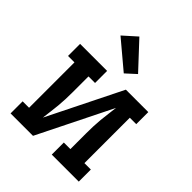

<svg xmlns="http://www.w3.org/2000/svg" viewBox="-218 -910 1035 1035"><g transform="rotate(45 300.0 -392.0)"><path d="M40 0V-92H89V-438H40V-530H246V-438H196V-318Q196 -291 195 -264.5Q194 -238 191.5 -212Q189 -186 185.5 -159.5Q182 -133 179 -107L389 -530H560V-438H511V-92H560V0H354V-92H404V-212Q404 -239 405 -265.5Q406 -292 408.5 -318Q411 -344 414.5 -370.5Q418 -397 421 -423L211 0ZM319 -584 162 -716 238 -784 376 -636Z"/></g></svg>

Font: Iosevka Curly Slab SmBdEx
Style: Regular
Weight: 600
Width: 7
Monospace: yes
Designer: Belleve Invis
Foundry: Belleve Invis
Version: Version 11.1.0; ttfautohint (v1.8.3)